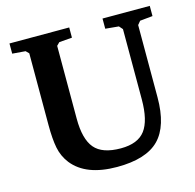

<svg xmlns="http://www.w3.org/2000/svg" viewBox="-101 -775 907 891"><g transform="rotate(-15 352.5 -329.5)"><path d="M20 -622V-671H307V-622L245 -617L231 -603V-253Q231 -155 268 -111Q305 -67 394 -67Q476 -67 511 -113.5Q546 -160 546 -262V-599L531 -616L467 -622V-671H694V-622L633 -616L619 -599V-252Q619 -114 557 -51Q495 12 355 12Q206 12 141 -70Q114 -105 105.5 -148Q97 -191 97 -257V-603L83 -617Z"/></g></svg>

Font: Khartiya
Style: Bold
Weight: 700
Version: Version 1.0.2